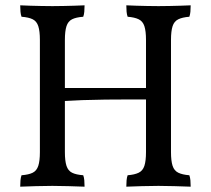

<svg xmlns="http://www.w3.org/2000/svg" viewBox="-20 -699 793 722"><path d="M455 3Q455 -10 456 -21Q457 -32 460 -40Q486 -42 501.5 -49.5Q517 -57 523 -75.5Q529 -94 529 -127V-549Q529 -582 523 -600.5Q517 -619 501.5 -626.5Q486 -634 460 -636Q457 -644 456 -655Q455 -666 455 -679Q474 -678 493.5 -677.5Q513 -677 533.5 -676.5Q554 -676 576 -676Q598 -676 618 -676.5Q638 -677 657.5 -677.5Q677 -678 697 -679Q697 -666 696 -655Q695 -644 692 -636Q666 -634 650.5 -626.5Q635 -619 629 -600.5Q623 -582 623 -549V-127Q623 -94 629 -75.5Q635 -57 650.5 -49.5Q666 -42 692 -40Q695 -32 696 -21Q697 -10 697 3Q667 2 636 1Q605 0 576 0Q547 0 513.5 1Q480 2 455 3ZM56 3Q56 -10 57 -21Q58 -32 61 -40Q88 -42 103 -49.5Q118 -57 124 -75.5Q130 -94 130 -127V-549Q130 -582 124 -600.5Q118 -619 103 -626.5Q88 -634 61 -636Q58 -644 57 -655Q56 -666 56 -679Q74 -678 94 -677.5Q114 -677 135 -676.5Q156 -676 177 -676Q198 -676 218.5 -676.5Q239 -677 258.5 -677.5Q278 -678 298 -679Q298 -666 297 -655Q296 -644 293 -636Q266 -634 251 -626.5Q236 -619 230 -600.5Q224 -582 224 -549V-127Q224 -94 230 -75.5Q236 -57 251 -49.5Q266 -42 293 -40Q296 -32 297 -21Q298 -10 298 3Q268 2 237 1Q206 0 177 0Q148 0 115 1Q82 2 56 3ZM219 -319V-368H534V-325Q506 -325 464 -325Q422 -325 376.5 -324.5Q331 -324 289.5 -322.5Q248 -321 219 -319Z"/></svg>

Font: Vollkorn
Style: Regular
Weight: 400
Designer: Friedrich Althausen
Foundry: Friedrich Althausen
Version: Version 4.104